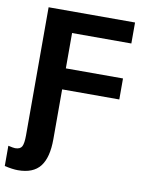

<svg xmlns="http://www.w3.org/2000/svg" viewBox="-94 -728 788 1003"><g transform="rotate(10 300.0 -226.0)"><path d="M225.6 -547.4V-359.9H528.8V-248.5H225.6V15.6Q225.6 113.3 188.7 160.4Q151.9 207.5 70.8 207.5Q43 207.5 0 197.8V90.3Q27.3 96.7 36.6 96.7Q64 96.7 72.8 79.8Q81.5 63 81.5 20.5V-658.7H540V-547.4Z"/></g></svg>

Font: Liberation Mono
Style: Bold
Weight: 700
Monospace: yes
Designer: Steve Matteson
Foundry: Ascender Corporation
Version: Version 2.1.5